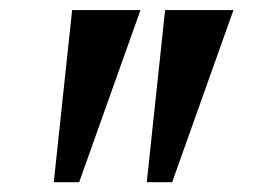

<svg xmlns="http://www.w3.org/2000/svg" viewBox="-20 -847 536 382"><path d="M259.5 -827 137.5 -484.5H87L123.5 -827ZM444.5 -827 322.5 -484.5H272L308.5 -827Z"/></svg>

Font: Merriweather 96pt Black
Style: Regular
Weight: 900
Version: Version 2.100